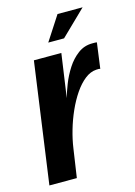

<svg xmlns="http://www.w3.org/2000/svg" viewBox="-103 -704 537 761"><g transform="rotate(-15 166.0 -324.0)"><path d="M3.4 0 72.4 -495H185L159.5 -316.5Q165.8 -339.9 178 -371Q190.1 -402.1 209.1 -431.7Q228.1 -461.2 254.1 -480.6Q280 -500 313 -500Q317 -500 323 -500Q329 -500 332 -499L317.8 -394.1Q315.8 -395.1 311.3 -395.4Q306.8 -395.8 301.8 -395.1Q277.2 -393.7 254.5 -375.8Q231.9 -358 212.1 -329Q192.3 -300 176.3 -264.2Q160.3 -228.4 149.3 -190.3Q138.3 -152.3 133.3 -116.9L116 0ZM145.6 -548.1 210.4 -648H313.3L210.4 -548.1Z"/></g></svg>

Font: Alumni Sans Thin
Style: Italic
Weight: 100
Italic angle: -8°
Designer: Robert E. Leuschke
Foundry: Robert E. Leuschke
Version: Version 1.016